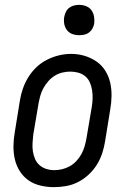

<svg xmlns="http://www.w3.org/2000/svg" viewBox="-20 -763 540 791"><path d="M202 8Q174 8 146.5 1.5Q119 -5 97.5 -20Q76 -35 61.5 -58Q47 -81 41 -107.5Q35 -134 35.5 -162.5Q36 -191 41 -219L62 -349Q66 -374 74.5 -398.5Q83 -423 97 -445.5Q111 -468 130.5 -486.5Q150 -505 174 -517Q198 -529 223 -535Q248 -541 273 -541Q302 -541 328.5 -533Q355 -525 377 -510Q399 -495 413.5 -472Q428 -449 434 -422.5Q440 -396 439.5 -367.5Q439 -339 434 -311L413 -181Q409 -156 401 -131.5Q393 -107 379 -84.5Q365 -62 345 -43.5Q325 -25 301.5 -13Q278 -1 252.5 3.5Q227 8 202 8ZM204 -62Q220 -62 236.5 -66Q253 -70 268 -78.5Q283 -87 295 -100Q307 -113 315.5 -128.5Q324 -144 328.5 -160Q333 -176 336 -192L358 -322Q361 -339 361.5 -356.5Q362 -374 359.5 -390.5Q357 -407 350.5 -422.5Q344 -438 331.5 -448.5Q319 -459 303 -463.5Q287 -468 269 -468Q253 -468 236.5 -464Q220 -460 205.5 -451Q191 -442 179.5 -429Q168 -416 159.5 -401Q151 -386 146.5 -370Q142 -354 139 -338L117 -208Q115 -191 114 -173.5Q113 -156 115.5 -139.5Q118 -123 124.5 -108Q131 -93 143 -82.5Q155 -72 171 -67Q187 -62 204 -62ZM306 -618Q291 -618 277.5 -623Q264 -628 255.5 -639.5Q247 -651 244.5 -665.5Q242 -680 245 -695Q247 -705 252 -715Q257 -725 266 -731.5Q275 -738 285.5 -740.5Q296 -743 306 -743Q321 -743 335 -737.5Q349 -732 357 -720.5Q365 -709 367.5 -694.5Q370 -680 368 -665Q366 -655 360.5 -645Q355 -635 346 -628.5Q337 -622 326.5 -620Q316 -618 306 -618Z"/></svg>

Font: Iosevka Curly Slab Oblique
Style: Regular
Weight: 400
Italic angle: -9°
Monospace: yes
Designer: Belleve Invis
Foundry: Belleve Invis
Version: Version 11.1.0; ttfautohint (v1.8.3)